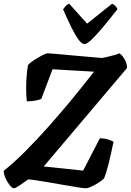

<svg xmlns="http://www.w3.org/2000/svg" viewBox="-38 -1003 697 1023"><path d="M36 0Q27 0 14.5 -15.5Q2 -31 -8 -52.5Q-18 -74 -18 -93Q36 -136 96 -196Q156 -256 216.5 -324Q277 -392 333 -459Q369 -503 402.5 -544.5Q436 -586 463 -621L242 -634L182 -476Q172 -471 150 -467Q128 -463 105 -463Q102 -489 101.5 -523.5Q101 -558 103.5 -592.5Q106 -627 111 -656Q121 -668 143 -682.5Q165 -697 186.5 -708Q208 -719 215 -719Q223 -719 251.5 -716.5Q280 -714 318.5 -710.5Q357 -707 396 -703.5Q435 -700 465.5 -697.5Q496 -695 507 -694Q517 -696 536 -700.5Q555 -705 573 -710Q591 -715 598 -719Q611 -712 625 -688.5Q639 -665 639 -641L195 -116L405 -94L494 -266Q520 -266 539 -259.5Q558 -253 567 -248Q553 -180 540 -128Q527 -76 516 -52Q505 -41 486 -29Q467 -17 448.5 -8.5Q430 0 420 0Q408 0 376.5 -5Q345 -10 304.5 -17Q264 -24 224 -31Q184 -38 153.5 -42.5Q123 -47 112 -47Q90 -31 67 -15.5Q44 0 36 0ZM412 -768Q398 -768 380 -792.5Q362 -817 341.5 -859Q321 -901 298 -953Q304 -961 311 -970Q318 -979 331 -983L426 -877L559 -983Q570 -979 578 -970Q586 -961 588 -954Q547 -902 512 -860Q477 -818 451 -793Q425 -768 412 -768Z"/></svg>

Font: Texturina 72pt 72pt ExtraBold
Style: Italic
Weight: 800
Italic angle: -11°
Designer: Guillermo Torres Carreño
Foundry: Omnibus-Type
Version: Version 1.002; ttfautohint (v1.8.3)